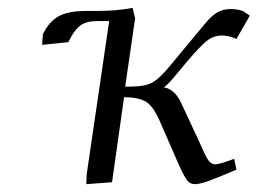

<svg xmlns="http://www.w3.org/2000/svg" viewBox="-20 -467 660 492"><path d="M87.9 -352.1 89.8 -378.9Q106 -412.6 131.1 -425.8Q156.2 -439 202.1 -439H232.9Q277.8 -439 319.8 -446.8L326.2 -419.9L300.8 -245.1H314Q351.1 -245.1 370.4 -255.6Q389.6 -266.1 416 -298.8L504.9 -405.8Q521.5 -426.3 536.6 -435.1Q551.8 -443.8 570.8 -443.8Q586.9 -443.8 602.1 -439L620.1 -426.8L585.9 -367.2Q566.4 -376 548.8 -376Q527.3 -376 510.3 -362.5Q493.2 -349.1 460.9 -311L428.2 -272Q409.2 -249 399.9 -243.2Q427.7 -238.3 443.8 -204.1L496.1 -91.8Q507.8 -64 514.9 -54.9Q522 -45.9 532.2 -45.9Q542.5 -45.9 580.1 -60.1L585.9 -32.2Q533.2 -9.8 512.2 -2.4Q491.2 4.9 479 4.9Q467.3 4.9 460 -4.4Q452.6 -13.7 439.9 -41L391.1 -152.8Q374 -193.4 355.2 -205.6Q336.4 -217.8 297.9 -217.8L267.1 0L201.2 4.9L202.1 -20L259.8 -413.1H231Q202.1 -413.1 187.5 -402.8Q172.9 -392.6 162.1 -372.1L154.8 -358.9Z"/></svg>

Font: Dehuti
Style: Italic
Weight: 400
Version: Version 1.2